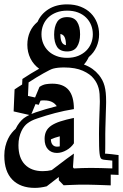

<svg xmlns="http://www.w3.org/2000/svg" viewBox="-47 -786 573 896"><path d="M234.9 -624Q234.9 -603.5 240.7 -590.6Q246.6 -577.6 260.7 -575.2V-577.1Q260.7 -598.6 254.9 -611.8Q249 -625 234.9 -627.4ZM218.8 -101.6Q225.6 -101.6 231.9 -103V-149.9Q207 -143.6 190.4 -135.7Q190.9 -119.1 198.5 -110.4Q206.1 -101.6 218.8 -101.6ZM118.7 -300.3Q113.8 -288.6 108.6 -275.9Q103.5 -263.2 99.6 -253.9Q108.4 -257.8 119.6 -261.7Q142.1 -269.5 166.7 -276.6Q191.4 -283.7 217.8 -290.5Q200.2 -317.4 160.2 -317.4Q155.8 -317.4 151.1 -317.4Q146.5 -317.4 142.1 -316.4Q139.6 -310.5 137.5 -305.7Q135.3 -300.8 133.8 -296.9ZM506.3 30.3Q498 29.8 488.8 29.5Q479.5 29.3 469.7 28.8V79.1Q455.6 78.6 437.7 77.9Q419.9 77.1 402.1 76.7Q384.3 76.2 368.2 75.9Q352.1 75.7 340.8 75.7Q330.6 75.7 318.8 75.9Q307.1 76.2 294.9 76.7Q282.7 77.1 271.2 77.6Q259.8 78.1 250 78.6L227.5 55.2V40Q215.8 48.8 201.9 59.6Q188 70.3 170.9 83.5Q141.6 90.8 115.7 90.8Q48.3 90.8 10.7 52.5Q-26.9 14.2 -26.9 -59.6Q-26.9 -83 -22 -102.8Q-17.1 -122.6 -9.5 -138.2Q-2 -153.8 7.6 -165.5Q17.1 -177.2 25.9 -184.6Q34.2 -201.7 43.9 -213.9Q53.7 -226.1 63.5 -233.9Q75.2 -242.7 89.8 -249.5L16.6 -266.1L21 -368.7Q29.8 -374.5 38.6 -380.4Q47.4 -386.2 56.2 -391.6L57.6 -417.5Q77.1 -430.7 97.4 -442.9Q117.7 -455.1 135.7 -465.3Q109.4 -484.4 95 -513.4Q80.6 -542.5 80.6 -577.1Q80.6 -609.9 92.8 -637.5Q105 -665 128.4 -684.1Q144 -720.7 179.7 -743.2Q215.3 -765.6 266.1 -765.6Q301.8 -765.6 329.6 -754.6Q357.4 -743.7 376.5 -724.6Q395.5 -705.6 405.5 -680.2Q415.5 -654.8 415.5 -626Q415.5 -594.7 403.3 -567.1Q391.1 -539.6 367.2 -519.5Q357.9 -499.5 344.7 -484.9Q368.2 -476.1 385 -463.9Q401.9 -451.7 413.1 -437.5V-438Q423.3 -425.3 430.2 -412.4Q437 -399.4 440.9 -384.8Q444.8 -370.1 446.5 -352.8Q448.2 -335.4 448.2 -314Q448.2 -312.5 448.2 -305.7Q448.2 -298.8 447.8 -289.1Q447.3 -275.9 446.8 -258.5Q446.3 -241.2 445.8 -223.1Q445.3 -205.1 444.8 -188.7Q444.3 -172.4 444.3 -160.6Q444.3 -135.7 444.3 -118.7Q444.3 -101.6 444.1 -91.1Q443.8 -80.6 443.6 -75.7Q443.4 -70.8 442.9 -69.3Q444.3 -69.3 451.4 -68.6Q458.5 -67.9 469.7 -66.9Q471.2 -66.9 476.3 -66.2Q481.4 -65.4 487.8 -64.7Q494.1 -64 499.5 -63.2Q504.9 -62.5 506.3 -62.5ZM266.1 -706.1Q298.8 -706.1 312.7 -684.3Q326.7 -662.6 326.7 -626Q326.7 -590.3 312.5 -568.1Q298.3 -545.9 266.1 -545.9Q232.9 -545.9 219.2 -567.4Q205.6 -588.9 205.6 -624Q205.6 -661.1 219.5 -683.6Q233.4 -706.1 266.1 -706.1ZM266.1 -736.3Q238.3 -736.3 216.1 -727.8Q193.8 -719.2 178.5 -704.6Q163.1 -689.9 154.8 -669.7Q146.5 -649.4 146.5 -626Q146.5 -603 154.8 -583Q163.1 -563 178.5 -548.1Q193.8 -533.2 216.1 -524.7Q238.3 -516.1 266.1 -516.1Q294.9 -516.1 317.4 -525.1Q339.8 -534.2 355.2 -549.3Q370.6 -564.5 378.4 -584.2Q386.2 -604 386.2 -626Q386.2 -648.9 378.2 -668.9Q370.1 -689 354.7 -704.1Q339.4 -719.2 317.1 -727.8Q294.9 -736.3 266.1 -736.3ZM297.9 -117.2Q291.5 -107.4 282.5 -99.1Q273.4 -90.8 262.9 -85Q252.4 -79.1 241.2 -75.7Q230 -72.3 218.8 -72.3Q192.4 -72.3 176.8 -89.4Q161.1 -106.4 161.1 -137.7Q161.1 -158.2 168.5 -173.3Q175.8 -188.5 192.1 -199.7Q208.5 -210.9 234.6 -219.5Q260.7 -228 297.9 -235.8ZM477.1 -36.6Q456.5 -38.6 444.3 -39.8Q432.1 -41 427.7 -43.5Q423.8 -45.4 421.4 -51.5Q418.9 -57.6 417.5 -70.6Q416 -83.5 415.5 -105.2Q415 -127 415 -160.6Q415 -171.9 415.3 -187Q415.5 -202.1 416 -218.5Q416.5 -234.9 417 -251.2Q417.5 -267.6 418 -281Q418.5 -294.4 418.7 -303.5Q418.9 -312.5 418.9 -314Q418.9 -332.5 417.7 -347.4Q416.5 -362.3 413.1 -374.8Q409.7 -387.2 404.1 -398.2Q398.4 -409.2 390.1 -419.4Q374 -440.4 339.6 -455.8Q305.2 -471.2 252 -471.2Q221.7 -471.2 201.2 -465.8Q195.3 -464.4 183.3 -458.5Q171.4 -452.6 155.8 -443.8Q140.1 -435.1 122.1 -424.1Q104 -413.1 86.4 -401.4L83.5 -338.4L116.7 -331.1L137.2 -380.4Q152.3 -390.6 167.2 -393.1Q182.1 -395.5 196.8 -395.5Q248.5 -395.5 273.2 -366.2Q297.9 -336.9 297.9 -276.9Q252 -269.5 209.7 -258.3Q167.5 -247.1 128.9 -233.9Q112.3 -228.5 100.8 -222.7Q89.4 -216.8 81.1 -210.4Q73.7 -205.1 66.4 -196Q59.1 -187 53 -174.1Q46.9 -161.1 43 -144.8Q39.1 -128.4 39.1 -108.4Q39.1 -49.3 69.1 -18.3Q99.1 12.7 152.3 12.7Q175.3 12.7 194.3 7.8Q238.3 -25.9 263.9 -44.9Q289.6 -64 297.9 -69.3L293.5 -5.4L297.9 0Q317.4 -1 337.2 -1.7Q356.9 -2.4 377.4 -2.4Q399.4 -2.4 424.1 -1.7Q448.7 -1 477.1 0Z"/></svg>

Font: XB Kayhan Sayeh
Style: Regular
Weight: 700
Designer: Behnam
Foundry: Irmug
Version: Version 7.300 2009